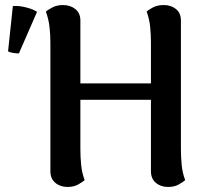

<svg xmlns="http://www.w3.org/2000/svg" viewBox="-20 -728 825 762"><path d="M299 -135Q299 -106 302 -74Q305 -42 316 -13Q308 -6 290.5 4Q273 14 248 14Q219 14 199.5 -2.5Q180 -19 180 -48V-560Q180 -590 176.5 -621Q173 -652 162 -682Q170 -689 188 -698.5Q206 -708 230 -708Q259 -708 279 -692Q299 -676 299 -647ZM698 -135Q698 -106 701 -74Q704 -42 715 -13Q707 -6 689.5 4Q672 14 647 14Q618 14 598.5 -2.5Q579 -19 579 -48V-560Q579 -590 576 -621Q573 -652 562 -682Q569 -689 587 -698.5Q605 -708 630 -708Q659 -708 678.5 -692Q698 -676 698 -647ZM253 -397H616V-332H253ZM55 -516Q45 -516 32 -518Q19 -520 12 -524L31 -704Q55 -706 84 -698.5Q113 -691 127 -681Z"/></svg>

Font: Arima SemiBold
Style: Regular
Weight: 600
Designer: Joana Correia and Natanael Gama
Foundry: NDISCOVER
Version: Version 1.101;gftools[0.9.23]